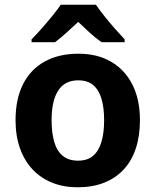

<svg xmlns="http://www.w3.org/2000/svg" viewBox="-20 -785 662 815"><path d="M574 -275Q574 -208 556.5 -155Q539 -102 505 -65.5Q471 -29 422 -9.5Q373 10 309 10Q250 10 201.5 -9.5Q153 -29 118.5 -65.5Q84 -102 65 -155Q46 -208 46 -275Q46 -365 78 -428Q110 -491 170 -524Q230 -557 313 -557Q393 -557 451.5 -523Q510 -489 542 -426Q574 -363 574 -275ZM199 -275Q199 -221 210.5 -182Q222 -143 247 -123Q272 -103 311 -103Q351 -103 375 -123.5Q399 -144 410.5 -182.5Q422 -221 422 -275Q422 -327 411 -365Q400 -403 376 -423.5Q352 -444 312 -444Q255 -444 227 -400.5Q199 -357 199 -275ZM387 -765Q402 -743 424 -715.5Q446 -688 469 -662Q492 -636 509 -618V-606H411Q385 -624 360.5 -646.5Q336 -669 312 -692Q287 -669 263.5 -647.5Q240 -626 214 -606H114V-618Q133 -637 156 -663Q179 -689 201 -716Q223 -743 238 -765Z"/></svg>

Font: Noto Sans Hebrew Thin
Style: Bold
Weight: 700
Version: Version 3.001